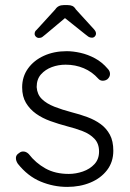

<svg xmlns="http://www.w3.org/2000/svg" viewBox="-20 -724 509 754"><path d="M50 -81Q42 -93 42.5 -104.5Q43 -116 55 -123Q63 -130 73.5 -129Q84 -128 93 -119Q120 -84 158.5 -62.5Q197 -41 250 -41Q278 -41 305.5 -50.5Q333 -60 351 -79.5Q369 -99 369 -129Q369 -160 351 -179Q333 -198 304.5 -209Q276 -220 244 -228Q210 -237 178 -248.5Q146 -260 121.5 -277.5Q97 -295 82 -320Q67 -345 67 -381Q67 -423 90 -455Q113 -487 152.5 -505Q192 -523 242 -523Q267 -523 296 -516.5Q325 -510 353 -495Q381 -480 403 -454Q412 -445 412 -433.5Q412 -422 402 -413Q394 -407 383.5 -407Q373 -407 366 -415Q342 -442 309 -456Q276 -470 238 -470Q209 -470 183.5 -460.5Q158 -451 141 -432Q124 -413 124 -382Q126 -353 144.5 -335Q163 -317 193.5 -305Q224 -293 262 -283Q294 -275 323.5 -264Q353 -253 375.5 -236.5Q398 -220 411.5 -195Q425 -170 425 -132Q425 -88 400.5 -56Q376 -24 335 -7Q294 10 244 10Q190 10 139.5 -11Q89 -32 50 -81ZM246 -662 159 -589Q152 -583 146.5 -579Q141 -575 133 -575Q126 -575 121 -580Q116 -585 116 -591Q116 -595 117.5 -599Q119 -603 124 -607L197 -687Q208 -704 230 -704H246Q257 -704 264.5 -700.5Q272 -697 278 -687L350 -608Q354 -603 355.5 -599.5Q357 -596 357 -591Q357 -586 352.5 -581Q348 -576 341 -576Q333 -576 327 -580Q321 -584 314 -590L225 -661Z"/></svg>

Font: zvoove
Style: Regular
Weight: 400
Designer: Vernon Adams (Nunito) & Andrew Paglinawan (Quicksand)
Foundry: zvoove
Version: Version 3.006